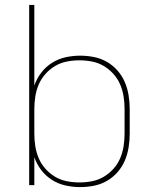

<svg xmlns="http://www.w3.org/2000/svg" viewBox="-20 -755 640 783"><path d="M307 8Q277 8 247.5 1.5Q218 -5 192.5 -21Q167 -37 148.5 -61Q130 -85 120 -114V0H99V-735H120V-406Q130 -435 148.5 -459Q167 -483 192.5 -499Q218 -515 247.5 -521.5Q277 -528 307 -528Q335 -528 363 -522.5Q391 -517 415.5 -503Q440 -489 459 -467.5Q478 -446 489 -420Q500 -394 504.5 -366Q509 -338 509 -310V-210Q509 -182 504.5 -154Q500 -126 489 -100Q478 -74 459 -52.5Q440 -31 415.5 -17Q391 -3 363 2.5Q335 8 307 8ZM304 -11Q330 -11 355.5 -16Q381 -21 403 -34Q425 -47 442.5 -66.5Q460 -86 470 -109.5Q480 -133 484 -158.5Q488 -184 488 -210V-310Q488 -336 484 -361.5Q480 -387 470 -410.5Q460 -434 442.5 -453.5Q425 -473 403 -486Q381 -499 355.5 -504Q330 -509 304 -509Q278 -509 252.5 -504Q227 -499 205 -486Q183 -473 165.5 -453.5Q148 -434 138 -410.5Q128 -387 124 -361.5Q120 -336 120 -310V-210Q120 -184 124 -158.5Q128 -133 138 -109.5Q148 -86 165.5 -66.5Q183 -47 205 -34Q227 -21 252.5 -16Q278 -11 304 -11Z"/></svg>

Font: Iosevka Aile Thin
Style: Regular
Weight: 100
Designer: Belleve Invis
Foundry: Belleve Invis
Version: Version 31.1.0; ttfautohint (v1.8.4)